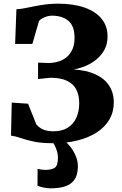

<svg xmlns="http://www.w3.org/2000/svg" viewBox="-20 -771 664 1047"><path d="M271 10Q205.5 10 163.8 1Q122 -8 93.8 -18Q65.5 -28 40 -31.5L44 -211.5L133 -205.5L178 -92.5Q190.5 -78 205.2 -69.8Q220 -61.5 237 -58.2Q254 -55 271.5 -55Q319 -55 350 -75Q381 -95 396.5 -129.5Q412 -164 412 -208.5Q412 -250.5 396.5 -281.8Q381 -313 346.2 -330Q311.5 -347 253.5 -347L187.5 -340V-429.5L243.5 -427.5Q270.5 -427.5 296.2 -434.8Q322 -442 342.2 -458.5Q362.5 -475 374.5 -501Q386.5 -527 386.5 -564.5Q386.5 -629 353.2 -657.2Q320 -685.5 263.5 -685.5Q242.5 -685.5 221 -676Q199.5 -666.5 192.5 -656L156.5 -531.5H62.5L69.5 -720.5Q90 -721.5 114.5 -726.2Q139 -731 167.5 -736.8Q196 -742.5 228 -746.8Q260 -751 295.5 -751Q380.5 -751 441 -729.8Q501.5 -708.5 534 -668.8Q566.5 -629 566.5 -572.5Q566.5 -531.5 549.8 -500.2Q533 -469 505.8 -446.8Q478.5 -424.5 445.8 -411Q413 -397.5 381.5 -392Q450 -388.5 499.2 -366.2Q548.5 -344 574.5 -305Q600.5 -266 600.5 -212.5Q600.5 -160 576 -118.5Q551.5 -77 507 -48.5Q462.5 -20 402.5 -5Q342.5 10 271 10ZM255.5 256Q238.5 256 218 251.8Q197.5 247.5 184.5 242L185 149.5Q195.5 152.5 208 154Q220.5 155.5 226.5 155.5Q260.5 155.5 278.2 144.2Q296 133 296 87.5Q296 69.5 290 51Q284 32.5 276.5 18.5Q269 4.5 263.5 0H314.5H335Q346 7 363 28.2Q380 49.5 393.2 80Q406.5 110.5 404.5 144.5Q402.5 187 384.2 211.2Q366 235.5 333.8 245.8Q301.5 256 255.5 256Z"/></svg>

Font: Merriweather 20pt Black
Style: Regular
Weight: 900
Version: Version 2.100